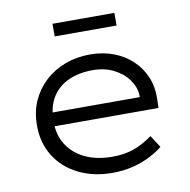

<svg xmlns="http://www.w3.org/2000/svg" viewBox="-80 -780 859 868"><g transform="rotate(-10 350.0 -345.5)"><path d="M368 10Q281 10 212.5 -24Q144 -58 106 -119Q68 -180 68 -259Q68 -322 90 -371.5Q112 -421 151.5 -458Q191 -495 244.5 -515Q298 -535 359 -535Q418 -535 467 -516.5Q516 -498 552 -464Q588 -430 607 -384Q626 -338 624 -282L623 -243H129L118 -306H566L548 -293V-317Q546 -353 522 -386.5Q498 -420 456 -441.5Q414 -463 359 -463Q297 -463 248.5 -441.5Q200 -420 172.5 -376Q145 -332 145 -264Q145 -202 174 -157Q203 -112 255.5 -87Q308 -62 381 -62Q435 -62 478 -77Q521 -92 565 -124L601 -68Q575 -47 539 -29Q503 -11 460 -0.5Q417 10 368 10ZM217 -643V-701H501V-643Z"/></g></svg>

Font: Lexend Exa Light
Style: Regular
Weight: 300
Designer: Bonnie Shaver-Troup, Thomas Jockin
Foundry: Lexend
Version: Version 1.007